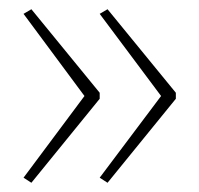

<svg xmlns="http://www.w3.org/2000/svg" viewBox="-20 -487 432 416"><path d="M361 -273 213 -91 196 -102 329 -279 196 -457 213 -467 361 -286ZM196 -273 48 -91 31 -102 163 -279 31 -457 48 -467 196 -286Z"/></svg>

Font: Noto Sans Lao Looped UI SmCd Thin
Style: Regular
Weight: 100
Width: 4
Designer: Mark Frömberg, Ben Mitchell
Foundry: The Fontpad Ltd
Version: Version 1.001